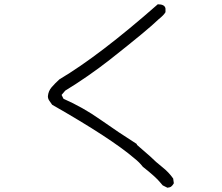

<svg xmlns="http://www.w3.org/2000/svg" viewBox="-20 -794 1040 898"><path d="M763 84 741 73 729 59Q709 34 648 -14Q632 -35 609 -53Q501 -146 224 -304Q218 -313 211 -322.5Q204 -332 204 -344Q206 -368 221.5 -386Q237 -404 258 -423Q445 -534 718 -774Q751 -774 754 -754V-737Q746 -723 722 -704Q673 -656 494 -515Q393 -436 285 -370L268 -350L277 -332Q368 -292 451 -233.5Q534 -175 619 -121L621 -116L683 -62Q709 -36 739 -12.5Q769 11 790 41L793 63Q790 69 784.5 75Q779 81 773.5 82Q768 83 763 84Z"/></svg>

Font: Yozai
Style: Regular
Weight: 400
Designer: LXGW / Y.OzVox
Foundry: LXGW / Y.OzVox
Version: Version 0.861;October 22, 2024